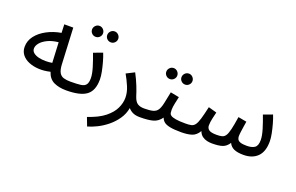

<svg xmlns="http://www.w3.org/2000/svg" viewBox="-99 -1001 2507 1628"><g transform="rotate(20 1154.0 -187.0)"><path d="M486 5Q421 5 374.5 -17Q328 -39 309 -98Q255 -85 205.5 -87.5Q156 -90 116 -106.5Q76 -123 53 -152.5Q30 -182 30 -223Q30 -277 64 -321.5Q98 -366 156 -397Q214 -428 284 -440L281 -516H362L378 -186Q381 -139 395 -115.5Q409 -92 434.5 -84.5Q460 -77 496 -77Q517 -77 526.5 -65.5Q536 -54 536 -38Q536 -22 522 -8.5Q508 5 486 5ZM109 -236Q109 -213 127.5 -198Q146 -183 175 -176Q204 -169 236.5 -169Q269 -169 297 -174L288 -357Q231 -351 191 -331.5Q151 -312 130 -286.5Q109 -261 109 -236Z M704 -507Q683 -507 668.5 -521.5Q654 -536 654 -556Q654 -576 668.5 -591Q683 -606 704 -606Q724 -606 738.5 -591Q753 -576 753 -556Q753 -536 738.5 -521.5Q724 -507 704 -507ZM567 -507Q546 -507 531.5 -521.5Q517 -536 517 -556Q517 -576 531.5 -591Q546 -606 567 -606Q587 -606 601.5 -591Q616 -576 616 -556Q616 -536 601.5 -521.5Q587 -507 567 -507ZM486 5 496 -77Q555 -77 588 -81.5Q621 -86 635 -104.5Q649 -123 649 -163Q649 -201 631.5 -258.5Q614 -316 592 -373L673 -403Q686 -371 697.5 -330Q709 -289 717 -249Q725 -209 725 -179Q725 -79 669 -37Q613 5 486 5Z M759 232 730 156Q827 124 881.5 80Q936 36 958.5 -12.5Q981 -61 981 -107Q981 -156 959.5 -206.5Q938 -257 912 -302L985 -339Q1013 -286 1032.5 -237Q1052 -188 1063 -151Q1077 -108 1099.5 -92.5Q1122 -77 1161 -77Q1182 -77 1191.5 -65.5Q1201 -54 1201 -38Q1201 -22 1187 -8.5Q1173 5 1151 5Q1113 5 1087.5 -7Q1062 -19 1046 -39Q1036 17 1004 63Q972 109 929 143.5Q886 178 841 200Q796 222 759 232Z M1418 -386Q1397 -386 1382.5 -400.5Q1368 -415 1368 -435Q1368 -455 1382.5 -470Q1397 -485 1418 -485Q1438 -485 1452.5 -470Q1467 -455 1467 -435Q1467 -415 1452.5 -400.5Q1438 -386 1418 -386ZM1281 -386Q1260 -386 1245.5 -400.5Q1231 -415 1231 -435Q1231 -455 1245.5 -470Q1260 -485 1281 -485Q1301 -485 1315.5 -470Q1330 -455 1330 -435Q1330 -415 1315.5 -400.5Q1301 -386 1281 -386ZM1151 5 1161 -77Q1211 -77 1239 -84.5Q1267 -92 1281.5 -113.5Q1296 -135 1305 -176Q1314 -217 1327 -283L1405 -268Q1399 -241 1391.5 -206Q1384 -171 1384 -147Q1384 -132 1386 -119Q1388 -106 1401 -97Q1414 -88 1445 -82.5Q1476 -77 1534 -77Q1555 -77 1564.5 -65.5Q1574 -54 1574 -38Q1574 -22 1560 -8.5Q1546 5 1524 5Q1459 5 1422.5 -2.5Q1386 -10 1368.5 -24.5Q1351 -39 1343 -61Q1314 -20 1271.5 -7.5Q1229 5 1151 5Z M1524 5 1534 -77Q1566 -77 1586 -81.5Q1606 -86 1619.5 -104.5Q1633 -123 1645 -163Q1657 -203 1673 -275L1748 -254Q1742 -229 1734 -194Q1726 -159 1726 -130Q1726 -105 1745 -91Q1764 -77 1814 -77Q1844 -77 1863 -82Q1882 -87 1894.5 -106Q1907 -125 1917 -167Q1927 -209 1938 -282L2014 -268Q2011 -250 2007 -224Q2003 -198 1999.5 -172.5Q1996 -147 1996 -130Q1996 -116 2002.5 -103.5Q2009 -91 2028.5 -84Q2048 -77 2087 -77Q2131 -77 2156.5 -94Q2182 -111 2182 -163Q2182 -201 2164.5 -258.5Q2147 -316 2125 -373L2206 -403Q2219 -371 2230.5 -330Q2242 -289 2250 -249Q2258 -209 2258 -179Q2258 -86 2212 -40.5Q2166 5 2086 5Q2031 5 1999.5 -9.5Q1968 -24 1954 -55Q1930 -18 1896.5 -6.5Q1863 5 1802 5Q1781 5 1757.5 0Q1734 -5 1714 -19.5Q1694 -34 1683 -63Q1657 -19 1618.5 -7Q1580 5 1524 5Z"/></g></svg>

Font: Go Noto Kurrent-Regular
Style: Regular
Weight: 400
Designer: Monotype Design Team
Foundry: Monotype Imaging Inc.
Version: Version 2.012; ttfautohint (v1.8.4.7-5d5b)